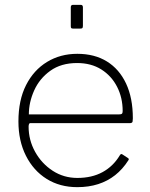

<svg xmlns="http://www.w3.org/2000/svg" viewBox="-20 -762 617 792"><path d="M98 -240Q98 -184 125 -135.5Q152 -87 197.5 -57.5Q243 -28 299 -28Q359 -28 403 -52Q447 -76 474 -121Q477 -126 479.5 -126.5Q482 -127 485 -125L508 -110Q514 -106 509 -100Q486 -64 455 -39.5Q424 -15 385 -2.5Q346 10 299 10Q227 10 172.5 -24Q118 -58 87 -119.5Q56 -181 56 -261Q56 -349 87.5 -411Q119 -473 174 -506.5Q229 -540 299 -540Q370 -540 421 -508.5Q472 -477 500 -417.5Q528 -358 528 -274Q528 -268 527 -261Q526 -254 515 -254H104Q101 -254 99.5 -249.5Q98 -245 98 -240ZM469 -290Q480 -290 483 -293Q486 -296 486 -304Q486 -359 463 -404Q440 -449 398 -475.5Q356 -502 298 -502Q232 -502 187.5 -470Q143 -438 121 -389Q99 -340 99 -290ZM322 -732V-656Q322 -649 320 -646.5Q318 -644 310 -644H283Q276 -644 274 -646Q272 -648 272 -654V-732Q272 -742 281 -742H313Q322 -742 322 -732Z"/></svg>

Font: Libre Franklin Thin Thin
Style: Regular
Weight: 250
Version: Version 3.000